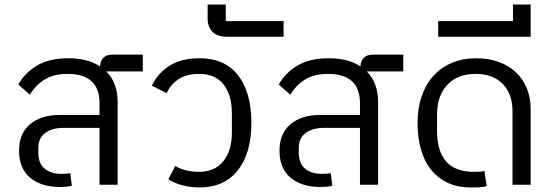

<svg xmlns="http://www.w3.org/2000/svg" viewBox="-20 -815 2441 847"><path d="M245 10Q162 10 113 -31Q64 -72 64 -150Q64 -226 112.5 -267Q161 -308 245 -308H419V-360Q419 -489 278 -489Q218 -489 177.5 -464.5Q137 -440 112 -397L61 -442Q87 -491 141 -524.5Q195 -558 282 -558Q368 -558 421 -522Q425 -574 477 -574H610V-500H449Q499 -450 499 -364V0H419V-251H263Q209 -251 179 -228Q149 -205 149 -163V-140Q149 -95 176.5 -71.5Q204 -48 251 -48Q265 -48 274.5 -49Q284 -50 290 -51L297 4Q291 7 274.5 8.5Q258 10 245 10Z M860 12Q821 12 785 2.5Q749 -7 723 -24L753 -83Q796 -57 858 -57Q927 -57 965 -103.5Q1003 -150 1003 -232V-314Q1003 -395 966.5 -442Q930 -489 858 -489Q804 -489 769 -466.5Q734 -444 715 -404L650 -437Q675 -491 727 -524.5Q779 -558 860 -558Q972 -558 1030.5 -482.5Q1089 -407 1089 -273Q1089 -139 1029 -63.5Q969 12 860 12Z M983 -653Q938 -653 917 -675Q896 -697 896 -733V-795H976V-722H1231V-653Z M1394 10Q1311 10 1262 -31Q1213 -72 1213 -150Q1213 -226 1261.5 -267Q1310 -308 1394 -308H1568V-360Q1568 -489 1427 -489Q1367 -489 1326.5 -464.5Q1286 -440 1261 -397L1210 -442Q1236 -491 1290 -524.5Q1344 -558 1431 -558Q1517 -558 1570 -522Q1574 -574 1626 -574H1759V-500H1598Q1648 -450 1648 -364V0H1568V-251H1412Q1358 -251 1328 -228Q1298 -205 1298 -163V-140Q1298 -95 1325.5 -71.5Q1353 -48 1400 -48Q1414 -48 1423.5 -49Q1433 -50 1439 -51L1446 4Q1440 7 1423.5 8.5Q1407 10 1394 10Z M2056 12Q2000 12 1956.5 -8Q1913 -28 1883 -64.5Q1853 -101 1837.5 -154Q1822 -207 1822 -273Q1822 -337 1840 -390Q1858 -443 1891.5 -480Q1925 -517 1973 -537.5Q2021 -558 2081 -558Q2135 -558 2179.5 -542Q2224 -526 2255.5 -496.5Q2287 -467 2304 -425.5Q2321 -384 2321 -333V0H2241V-322Q2241 -401 2197.5 -445Q2154 -489 2078 -489Q1998 -489 1953 -440.5Q1908 -392 1908 -309V-237Q1908 -149 1948 -103Q1988 -57 2071 -57Q2082 -57 2093.5 -57.5Q2105 -58 2117 -61L2127 6Q2110 11 2091 11.5Q2072 12 2056 12Z M1913 -722H2243V-795H2321V-653H1913Z"/></svg>

Font: IBM Plex Sans Thai
Style: Regular
Weight: 400
Designer: Mike Abbink, Paul van der Laan, Pieter van Rosmalen, Ben Mitchell, Mark Frömberg
Foundry: Bold Monday
Version: Version 1.2